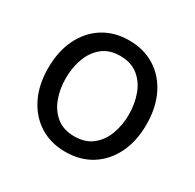

<svg xmlns="http://www.w3.org/2000/svg" viewBox="-128 -693 856 843"><g transform="rotate(30 300.0 -271.0)"><path d="M299.3 11.7Q225.1 11.7 169.2 -23.4Q113.3 -58.6 82 -122.1Q50.8 -185.5 50.8 -269.5Q50.8 -355 82 -418.7Q113.3 -482.4 169.2 -517.6Q225.1 -552.7 299.3 -552.7Q374 -552.7 430.2 -517.6Q486.3 -482.4 517.6 -418.7Q548.8 -355 548.8 -269.5Q548.8 -185.5 517.6 -122.1Q486.3 -58.6 430.2 -23.4Q374 11.7 299.3 11.7ZM299.3 -66.9Q354.5 -66.9 390.1 -95.2Q425.8 -123.5 442.9 -169.7Q460 -215.8 460 -269.5Q460 -323.7 442.9 -370.4Q425.8 -417 390.1 -445.6Q354.5 -474.1 299.3 -474.1Q244.6 -474.1 209.5 -445.6Q174.3 -417 157.2 -370.6Q140.1 -324.2 140.1 -269.5Q140.1 -215.8 157.2 -169.7Q174.3 -123.5 209.5 -95.2Q244.6 -66.9 299.3 -66.9Z"/></g></svg>

Font: Inter Variable LoSnoCo
Style: Regular
Weight: 400
Designer: Rasmus Andersson
Foundry: rsms
Version: Version 4.000;git-a52131595; featfreeze: case,dlig,ss01,ss02